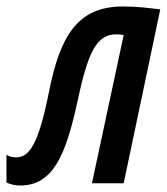

<svg xmlns="http://www.w3.org/2000/svg" viewBox="-67 -566 515 593"><path d="M-3 7C97 6 136 -88 171 -247C203 -397 228 -460 292 -460C301 -460 308 -459 315 -458L217 0H315L428 -537C387 -542 356 -546 313 -546C174 -546 119 -458 84 -281C52 -121 24 -81 -16 -80C-28 -80 -38 -82 -47 -88V-2C-34 3 -23 7 -3 7Z"/></svg>

Font: Noto Sans UI Condensed Medium
Style: Italic
Weight: 500
Width: 3
Italic angle: -12°
Designer: Monotype Design Team
Foundry: Monotype Imaging Inc.
Version: Version 1.901